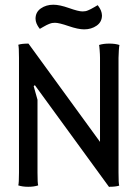

<svg xmlns="http://www.w3.org/2000/svg" viewBox="-20 -786 580 810"><path d="M410.2 -721.2Q410.2 -693.4 387.7 -677.7Q365.2 -662.1 335 -662.1Q309.6 -662.1 269.3 -676Q229 -689.9 211.9 -689.9Q205.6 -689.9 200.2 -689Q194.8 -688 187.5 -685.1Q180.2 -682.1 176.8 -680.4Q173.3 -678.7 162.6 -672.6Q151.9 -666.5 147.9 -664.1L146 -667Q144 -669.4 142.3 -671.9Q140.6 -674.3 138.2 -678.7Q135.7 -683.1 134 -687.3Q132.3 -691.4 131.1 -696.8Q129.9 -702.1 129.9 -707Q129.9 -734.9 152.3 -750.5Q174.8 -766.1 205.1 -766.1Q231.4 -766.1 271.2 -752Q311 -737.8 328.1 -737.8Q334.5 -737.8 340.1 -738.8Q345.7 -739.7 352.8 -742.9Q359.9 -746.1 363.3 -747.8Q366.7 -749.5 377.4 -755.6Q388.2 -761.7 392.1 -764.2L394 -761.7Q396 -758.8 397.7 -756.3Q399.4 -753.9 401.9 -749.5Q404.3 -745.1 406 -741Q407.7 -736.8 408.9 -731.4Q410.2 -726.1 410.2 -721.2ZM138.2 -365.2V-58.1Q138.2 -12.7 141.1 -3.9Q123.5 2 99.1 2Q74.7 2 57.1 -3.9Q60.1 -12.7 60.1 -58.1V-542Q60.1 -588.4 57.1 -597.2Q71.8 -602.1 100.1 -602.1L401.9 -187.5V-542Q401.9 -555.7 400.4 -574.7Q398.9 -593.8 397.9 -596.2Q415.5 -602.1 440.9 -602.1Q466.3 -602.1 483.9 -596.2Q482.9 -593.8 481.4 -574.7Q480 -555.7 480 -542V-58.1Q480 -11.7 482.9 -2.9Q468.3 2 440.9 2V3.9L127 -426.8L122.1 -422.4Z"/></svg>

Font: Nikodecs
Style: Medium
Weight: 500
Version: Version 0.29